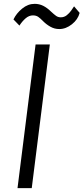

<svg xmlns="http://www.w3.org/2000/svg" viewBox="-20 -978 434 998"><path d="M71 0 165 -747H239L145 0ZM288 -827Q263.5 -827 242.5 -838.8Q221.5 -850.5 205 -867Q189.5 -883 178.5 -890.5Q167.5 -898 151 -898Q131 -898 113.2 -882.8Q95.5 -867.5 81 -845L50 -877Q65 -908.5 95 -933.2Q125 -958 160 -958Q184 -958 204.5 -947.8Q225 -937.5 245 -918Q261 -903 271.5 -895.5Q282 -888 296 -888Q313.5 -888 327 -898.8Q340.5 -909.5 350 -923Q359.5 -936.5 365 -945L394 -911Q385 -876.5 353.8 -851.8Q322.5 -827 288 -827Z"/></svg>

Font: Merriweather Sans Light
Style: Italic
Weight: 300
Italic angle: -7.5°
Designer: Eben Sorkin
Foundry: Eben Sorkin
Version: Version 2.001; ttfautohint (v1.8.3)